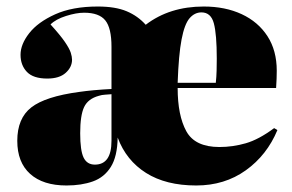

<svg xmlns="http://www.w3.org/2000/svg" viewBox="-20 -555 896 589"><path d="M184 14Q112 14 72.5 -21.5Q33 -57 33 -123Q33 -192 76 -225.5Q119 -259 223 -273Q264 -279 322 -282V-412Q322 -469 303 -492.5Q284 -516 238 -516Q214 -516 182.5 -506Q151 -496 135 -480Q165 -447 179 -426.5Q193 -406 197 -393.5Q201 -381 201 -372Q201 -349 181.5 -331.5Q162 -314 125 -314Q82 -314 62.5 -334.5Q43 -355 43 -387Q43 -419 69.5 -453Q96 -487 149 -511Q202 -535 280 -535Q334 -535 368.5 -520.5Q403 -506 427 -479Q500 -535 605 -535Q671 -535 721.5 -511.5Q772 -488 800.5 -444Q829 -400 829 -338Q829 -327 828.5 -313Q828 -299 827 -285H525Q525 -201 551.5 -152.5Q578 -104 653 -104Q694 -104 734 -115.5Q774 -127 821 -162L831 -156Q799 -79 734 -32.5Q669 14 582 14Q489 14 428 -24.5Q367 -63 341 -133Q340 -75 320 -43Q300 -11 265 1.5Q230 14 184 14ZM525 -301H642Q644 -319 644.5 -338.5Q645 -358 645 -375Q645 -450 636 -483.5Q627 -517 598 -517Q577 -517 561.5 -499Q546 -481 537 -434Q528 -387 525 -301ZM271 -50Q322 -50 322 -123V-266Q312 -265 302 -264.5Q292 -264 283 -261Q250 -252 238 -226.5Q226 -201 226 -146Q226 -93 236.5 -71.5Q247 -50 271 -50Z"/></svg>

Font: Literata 72pt ExtraBold
Style: Regular
Weight: 800
Designer: Latin by Veronika Burian and Jose Scaglione. Greek by Irene Vlachou. Cyrillic by Vera Evstafieva.
Foundry: TypeTogether
Version: Version 3.002